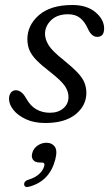

<svg xmlns="http://www.w3.org/2000/svg" viewBox="-20 -483 450 768"><path d="M179.5 -32Q213 -32 233.5 -49.8Q254 -67.5 254 -95Q254 -117 240 -138.2Q226 -159.5 181.5 -194.5Q147 -221 127 -241.2Q107 -261.5 98.5 -280.8Q90 -300 89.5 -325Q89 -381.5 135.5 -422.2Q182 -463 269.5 -463Q327.5 -463 362 -434Q396.5 -405 396.5 -369Q396.5 -335.5 368.5 -335.5Q358.5 -335.5 349.2 -342.8Q340 -350 332 -367Q319.5 -395.5 300.8 -410.8Q282 -426 252.5 -426Q209 -426 184.5 -402.2Q160 -378.5 160 -347Q160.5 -324.5 175.2 -301.2Q190 -278 233 -244Q270 -214 290 -192.8Q310 -171.5 317.5 -153Q325 -134.5 325.5 -113Q326 -61.5 283 -26.2Q240 9 161 9Q116.5 9 84 -6Q51.5 -21 33.8 -43.2Q16 -65.5 16 -88Q16.5 -104 24 -113Q31.5 -122 43 -122Q66 -122 83.5 -91.5Q100.5 -60 124.8 -46Q149 -32 179.5 -32ZM138.5 167Q120 167 112.2 156.2Q104.5 145.5 109 129.5Q113.5 111 130 99.5Q146.5 88 166 88Q188 88 199.2 103.8Q210.5 119.5 201 155.5Q178.5 241.5 97.5 263.5Q78 269 76.5 254.5Q76.5 240.5 94.5 235.5Q121 227.5 136.8 212.8Q152.5 198 157 181Q160.5 167 147 167Z"/></svg>

Font: Fraunces 9pt S100 Light
Style: Italic
Weight: 300
Italic angle: -16°
Version: Version 1.000; ttfautohint (v1.8.3)